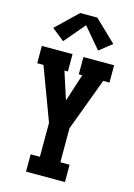

<svg xmlns="http://www.w3.org/2000/svg" viewBox="-143 -1052 785 1124"><g transform="rotate(15 250.0 -489.5)"><path d="M132 0V-105H188V-311L69 -630H31V-735H217V-630H196L250 -463L304 -630H283V-735H469V-630H431L312 -311V-105H368V0ZM144 -794 68 -854 198 -979H302L432 -854L356 -794L250 -919Z"/></g></svg>

Font: Iosevka Slab Extrabold
Style: Regular
Weight: 800
Monospace: yes
Designer: Belleve Invis
Foundry: Belleve Invis
Version: Version 11.1.1; ttfautohint (v1.8.3)